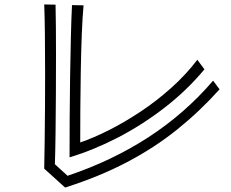

<svg xmlns="http://www.w3.org/2000/svg" viewBox="-20 -806 1040 864"><path d="M968 -404Q879 -305 777 -223Q675 -141 551 -76Q427 -11 273 38L179 -47Q180 -100 181 -171Q182 -242 182.5 -320.5Q183 -399 183 -476Q183 -571 182 -654Q181 -737 179 -786L230 -785Q231 -742 231.5 -684.5Q232 -627 232 -562Q232 -476 231.5 -384Q231 -292 230 -209Q229 -126 227 -67L284 -15Q484 -82 648 -188.5Q812 -295 939 -443ZM900 -494Q821 -399 720 -321Q619 -243 509.5 -186.5Q400 -130 293 -98Q293 -182 293.5 -276.5Q294 -371 295.5 -465Q297 -559 299 -641.5Q301 -724 304 -783L356 -782Q351 -728 348 -650.5Q345 -573 343.5 -486.5Q342 -400 341.5 -316Q341 -232 341 -165Q400 -185 469.5 -220Q539 -255 611.5 -303Q684 -351 750.5 -410.5Q817 -470 868 -537Z"/></svg>

Font: Train One
Style: Regular
Weight: 400
Designer: Fontworks Inc.
Foundry: Fontworks Inc.
Version: Version 1.100